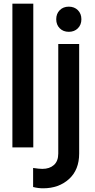

<svg xmlns="http://www.w3.org/2000/svg" viewBox="-20 -787 514 1038"><path d="M47 -767H160V10H47ZM159 224V121Q191 126 209 126Q248 126 271.5 105Q295 84 295 43V-549H408V43Q408 131 353 181Q298 231 213 231Q186 231 159 224ZM352 -751Q382 -751 401 -732Q420 -713 420 -683Q420 -653 401 -634Q382 -615 352 -615Q322 -615 303 -634Q284 -653 284 -683Q284 -713 303 -732Q322 -751 352 -751Z"/></svg>

Font: BLUETTI 2.0 Medium
Style: Italic
Weight: 500
Designer: Stijn de Vries
Foundry: tokotype
Version: Version 2.005;October 31, 2023;FontCreator 14.0.0.2814 64-bi